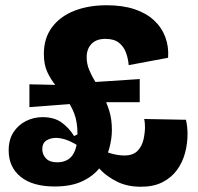

<svg xmlns="http://www.w3.org/2000/svg" viewBox="-20 -696 754 731"><path d="M188 14Q104 14 58.5 -23Q13 -60 13 -123Q13 -164 31 -192Q49 -220 78.5 -235Q108 -250 142 -250Q187 -250 215.5 -229Q244 -208 262 -178L276 -185L278 -141Q250 -158 230 -164.5Q210 -171 193 -171Q172 -171 156.5 -161Q141 -151 141 -128Q141 -108 155 -93Q169 -78 198 -78Q222 -78 239.5 -89Q257 -100 266 -124Q275 -148 275 -185Q275 -233 262 -265.5Q249 -298 230 -322.5Q211 -347 192 -370.5Q173 -394 160 -422Q147 -450 147 -491Q147 -550 177.5 -591.5Q208 -633 262 -654.5Q316 -676 386 -676Q447 -676 492 -661Q537 -646 566.5 -618.5Q596 -591 609.5 -554.5Q623 -518 620 -476L470 -448Q468 -473 459.5 -496Q451 -519 432.5 -533.5Q414 -548 381 -548Q347 -548 328.5 -529Q310 -510 310 -478Q310 -453 319.5 -430Q329 -407 343.5 -383.5Q358 -360 372 -333Q386 -306 396 -274Q406 -242 406 -201Q406 -167 395.5 -129Q385 -91 361 -59Q337 -27 294.5 -6.5Q252 14 188 14ZM92 -288V-375L274 -371L275 -302ZM517 15Q464 15 425.5 -4.5Q387 -24 363.5 -48.5Q340 -73 333 -88L321 -97L345 -132Q356 -128 369 -123Q382 -118 396.5 -113.5Q411 -109 425.5 -106.5Q440 -104 453 -104Q487 -104 504 -122Q521 -140 526.5 -165.5Q532 -191 532 -212Q532 -219 531.5 -224.5Q531 -230 530.5 -234.5Q530 -239 529 -243L688 -240Q691 -227 692.5 -213Q694 -199 694 -186Q694 -149 684.5 -113.5Q675 -78 654 -49Q633 -20 599 -2.5Q565 15 517 15ZM286 -307 284 -380 512 -395V-307Z"/></svg>

Font: Bricolage Grotesque 24pt ExtraBold
Style: Regular
Weight: 800
Designer: Mathieu Triay
Foundry: Atelier Triay
Version: Version 1.001;gftools[0.9.33.dev8+g029e19f]